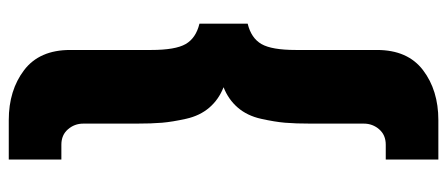

<svg xmlns="http://www.w3.org/2000/svg" viewBox="-311 -509 1020 438"><g transform="rotate(-90 199.0 -290.0)"><path d="M136 30V-90Q136 -126 138 -149.5Q140 -173 147 -204.5Q154 -236 172.5 -257.5Q191 -279 219 -290Q191 -301 172.5 -322.5Q154 -344 147 -375.5Q140 -407 138 -430.5Q136 -454 136 -490V-610Q136 -630 123 -645Q110 -660 88 -660H54V-780H144Q212 -780 258 -745Q304 -710 304 -640V-455Q304 -400 317.5 -376.5Q331 -353 364 -345V-235Q331 -227 317.5 -203.5Q304 -180 304 -125V60Q304 130 258 165Q212 200 144 200H54V80H88Q110 80 123 65Q136 50 136 30Z"/></g></svg>

Font: renner_700bold
Style: Bold
Weight: 700
Version: Version 003.000 ; ttfautohint (v0.97) -l 8 -r 50 -G 200 -x 1